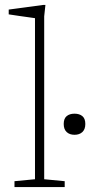

<svg xmlns="http://www.w3.org/2000/svg" viewBox="-20 -762 368 782"><path d="M160 -32 243.5 -24V0H39V-24L122.5 -32V-688Q116 -689 98 -691.5Q80 -694 57.5 -697.2Q35 -700.5 15.5 -703.5V-723L156.5 -742H165L160 -695.5ZM283.5 -213Q263.5 -213 251.5 -224.2Q239.5 -235.5 239.5 -257Q239.5 -279 251.5 -289Q263.5 -299 283.5 -299Q303.5 -299 315.5 -289Q327.5 -279 327.5 -257Q327.5 -235.5 315.5 -224.2Q303.5 -213 283.5 -213Z"/></svg>

Font: Newsreader 6pt ExtraLight
Style: Regular
Weight: 275
Designer: Hugues Gentile
Foundry: Production Type
Version: Version 1.003; ttfautohint (v1.8.3)